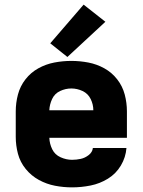

<svg xmlns="http://www.w3.org/2000/svg" viewBox="-20 -801 616 829"><path d="M291 8Q331 8 371 0Q411 -8 446 -29.5Q481 -51 502 -86.5Q523 -122 526 -162H381Q379 -144 363 -131.5Q347 -119 328.5 -115Q310 -111 291 -111Q266 -111 241.5 -122Q217 -133 205.5 -156.5Q194 -180 193 -206H528V-320Q528 -357 518.5 -393Q509 -429 486 -458.5Q463 -488 430.5 -506Q398 -524 361.5 -531Q325 -538 288 -538Q251 -538 214.5 -531Q178 -524 145.5 -506Q113 -488 90 -458.5Q67 -429 57.5 -393Q48 -357 48 -320V-210Q48 -173 57.5 -137Q67 -101 91 -71.5Q115 -42 148 -24Q181 -6 217.5 1Q254 8 291 8ZM193 -325Q194 -350 205 -373.5Q216 -397 239.5 -408Q263 -419 288 -419Q313 -419 336.5 -408Q360 -397 371.5 -373.5Q383 -350 383 -325ZM271 -555 435 -707 341 -781 197 -614Z"/></svg>

Font: Iosevka Sparkle Heavy
Style: Regular
Weight: 900
Designer: Belleve Invis
Foundry: Belleve Invis
Version: Version 4.5.0; ttfautohint (v1.8.3)